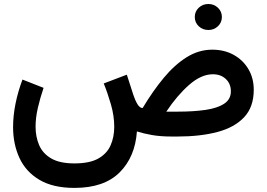

<svg xmlns="http://www.w3.org/2000/svg" viewBox="-20 -667 1303 938"><path d="M931.6 -584Q931.6 -610.8 950.9 -629.2Q970.2 -647.5 998 -647.5Q1025.4 -647.5 1044.7 -629.2Q1064 -610.8 1064 -584Q1064 -557.1 1044.7 -538.8Q1025.4 -520.5 998 -520.5Q970.2 -520.5 950.9 -538.8Q931.6 -557.1 931.6 -584ZM343.8 251Q238.8 251 172.4 211.4Q106 171.9 75 104.5Q43.9 37.1 43.9 -45.9Q43.9 -101.6 55.9 -160.9Q67.9 -220.2 89.8 -278.3L192.9 -237.8Q176.3 -189 165 -140.4Q153.8 -91.8 153.8 -48.3Q153.8 1 171.1 41.7Q188.5 82.5 230 106.9Q271.5 131.3 343.8 131.3Q418.5 131.3 460.7 107.2Q502.9 83 520.5 42.5Q538.1 2 538.1 -46.9Q538.1 -101.6 521.7 -157.7Q505.4 -213.9 486.8 -259.3L599.6 -302.2L630.9 -205.1Q639.6 -178.2 651.1 -158.7Q662.6 -139.2 676.8 -139.2Q726.6 -222.2 779.8 -286.4Q833 -350.6 892.1 -387.5Q951.2 -424.3 1016.6 -424.3Q1076.2 -424.3 1121.8 -398.9Q1167.5 -373.5 1193.6 -329.3Q1219.7 -285.2 1219.7 -228.5Q1219.7 -144.5 1172.9 -94.5Q1126 -44.4 1042.2 -22.2Q958.5 0 846.7 0H820.8Q763.7 0 722.4 -7.3Q681.2 -14.6 648.9 -24.9Q640.1 100.1 564.2 175.5Q488.3 251 343.8 251ZM1020 -304.2Q962.9 -304.2 903.8 -252.2Q844.7 -200.2 792.5 -121.6H849.6Q925.8 -121.6 984.1 -130.1Q1042.5 -138.7 1075.2 -160.4Q1107.9 -182.1 1107.9 -220.7Q1107.9 -257.8 1083.3 -281Q1058.6 -304.2 1020 -304.2Z"/></svg>

Font: Vazirmatn RD UI SemiBold
Style: Regular
Weight: 600
Designer: Saber Rastikerdar
Foundry: Saber Rastikerdar
Version: Version 33.003